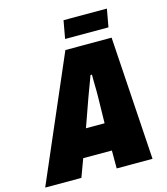

<svg xmlns="http://www.w3.org/2000/svg" viewBox="-162 -941 900 1035"><g transform="rotate(-15 288.0 -423.0)"><path d="M-39 0 258 -688H516L560 0H360V-100H200L163 0ZM256 -252H360L363 -406Q363 -419 363 -434Q363 -449 362.5 -464.5Q362 -480 362 -495Q362 -510 362 -523H354Q348 -506 340 -485Q332 -464 324.5 -443.5Q317 -423 311 -407ZM272 -746 290 -846H532L514 -746Z"/></g></svg>

Font: Archivo Condensed Black
Style: Italic
Weight: 900
Width: 3
Italic angle: -10°
Designer: Hector Gatti
Foundry: Omnibus-Type
Version: Version 2.001